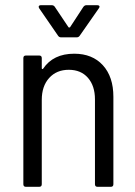

<svg xmlns="http://www.w3.org/2000/svg" viewBox="-20 -720 522 740"><path d="M417 -347V-10Q417 0 407 0H356Q346 0 346 -10V-337Q346 -389 319 -420Q292 -451 245 -451Q198 -451 169.5 -419.5Q141 -388 141 -335V-10Q141 0 131 0H80Q70 0 70 -10V-496Q70 -506 80 -506H131Q141 -506 141 -496V-457Q141 -455 142.5 -454Q144 -453 146 -455Q185 -513 266 -513Q336 -513 376.5 -468.5Q417 -424 417 -347ZM129 -693Q129 -700 138 -700H179Q187 -700 191 -694L244 -615Q245 -614 247 -614Q249 -614 250 -615L301 -693Q306 -700 313 -700H355Q361 -700 363 -696.5Q365 -693 361 -688L287 -582Q283 -576 275 -576H216Q208 -576 204 -582L131 -688Z"/></svg>

Font: Barlow Semi Condensed
Style: Regular
Weight: 400
Width: 4
Designer: Jeremy Tribby
Foundry: Tribby Type
Version: Version 1.408;December 10, 2018;FontCreator 11.5.0.2430 64-b